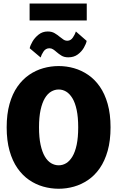

<svg xmlns="http://www.w3.org/2000/svg" viewBox="-20 -1092 690 1122"><path d="M323 11Q277 11 232.8 -1.5Q188.5 -14 150 -40.5Q111.5 -67 82 -109.2Q52.5 -151.5 35.8 -210.8Q19 -270 19 -348Q19 -425.5 35.8 -484.8Q52.5 -544 82 -586Q111.5 -628 150 -654.5Q188.5 -681 232.8 -693.5Q277 -706 323 -706Q368.5 -706 412.5 -693.5Q456.5 -681 495.2 -654.5Q534 -628 563.2 -586Q592.5 -544 609.2 -484.8Q626 -425.5 626 -348Q626 -270 609.2 -210.8Q592.5 -151.5 563.2 -109.2Q534 -67 495.2 -40.5Q456.5 -14 412.5 -1.5Q368.5 11 323 11ZM323 -126Q346 -126 366.5 -138.2Q387 -150.5 403 -177Q419 -203.5 428 -245.8Q437 -288 437 -348Q437 -407.5 428 -449.8Q419 -492 403 -518.2Q387 -544.5 366.5 -556.8Q346 -569 323 -569Q300 -569 279 -556.8Q258 -544.5 242.2 -518.2Q226.5 -492 217.2 -449.8Q208 -407.5 208 -348Q208 -288 217.2 -245.8Q226.5 -203.5 242.2 -177Q258 -150.5 279 -138.2Q300 -126 323 -126ZM379 -757Q355 -757 339 -767Q323 -777 310.5 -788Q300.5 -797 290.5 -803.5Q280.5 -810 269 -810Q247 -810 234.2 -790.8Q221.5 -771.5 217.5 -756L153.5 -810Q156.5 -826 169.8 -849Q183 -872 205.8 -890Q228.5 -908 259 -908Q282.5 -908 299 -898.2Q315.5 -888.5 329 -877Q340.5 -867.5 350.8 -860.8Q361 -854 373.5 -854Q393.5 -854 406.2 -873.2Q419 -892.5 423.5 -908L486.5 -853Q483 -835.5 470 -813Q457 -790.5 434.5 -773.8Q412 -757 379 -757ZM153 -972.5V-1071.5H487V-972.5Z"/></svg>

Font: Trispace Thin ExtraBold
Style: Regular
Weight: 800
Version: Version 1.210